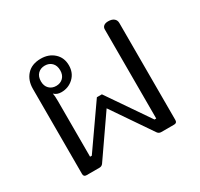

<svg xmlns="http://www.w3.org/2000/svg" viewBox="-123 -709 896 862"><g transform="rotate(-30 325.5 -278.0)"><path d="M81 -15V-456Q81 -500 106.5 -528Q132 -556 179 -556Q220 -556 247 -531.5Q274 -507 274 -467Q274 -428 248 -403.5Q222 -379 185 -379Q162 -379 148 -393Q151 -380 151 -353V-64H160L311 -280H337L485 -64H494V-526Q494 -537 502 -543.5Q510 -550 525 -550Q544 -550 554.5 -541.5Q565 -533 565 -518V-15Q565 0 550 0H483Q471 0 464 -10L324 -215L182 -10Q175 0 163 0H96Q81 0 81 -15ZM229 -467Q229 -492 215 -506Q201 -520 179 -520Q157 -520 143 -506Q129 -492 129 -467Q129 -443 143 -429Q157 -415 179 -415Q201 -415 215 -429Q229 -443 229 -467Z"/></g></svg>

Font: Maitree
Style: Regular
Weight: 400
Designer: CadsonDemak Team
Foundry: CadsonDemak
Version: Version 1.000